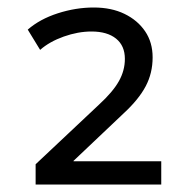

<svg xmlns="http://www.w3.org/2000/svg" viewBox="-20 -730 520 512"><path d="M75 -238V-292L244 -451Q281 -485 297 -513.5Q313 -542 313 -573Q313 -608 289.5 -627Q266 -646 224 -646Q188 -646 150 -632.5Q112 -619 87 -597L54 -651Q86 -679 134 -694.5Q182 -710 230 -710Q277 -710 312 -693Q347 -676 367 -646.5Q387 -617 387 -577Q387 -535 368.5 -500Q350 -465 310 -428L176 -301V-300H410V-238Z"/></svg>

Font: Nunito Sans 7pt
Style: Regular
Weight: 400
Designer: Vernon Adams
Foundry: Vernon Adams
Version: Version 3.101;gftools[0.9.27]